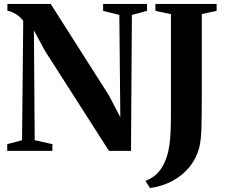

<svg xmlns="http://www.w3.org/2000/svg" viewBox="-20 -763 1148 971"><path d="M16.5 0V-34L91.5 -54L97.5 -657.5Q89.5 -669.5 76 -680.5Q62.5 -691.5 47 -699.2Q31.5 -707 17.5 -708V-743H236.5L530.5 -281L588.5 -170.5L583.5 -687.5L501.5 -708V-743H723.5V-708L647 -687.5L642.5 0H531L208 -505L151.5 -609L155.5 -54L245 -34V0ZM715.5 151.5Q741 142 761.2 126.5Q781.5 111 797.2 86.5Q813 62 824.5 26.5Q831.5 4.5 836 -24.2Q840.5 -53 842.5 -93.8Q844.5 -134.5 844.5 -193V-691.5L766 -708V-743H1075.5V-708L1000.5 -692V-269Q1000.5 -182.5 998.8 -118.2Q997 -54 987.5 -16Q973 39 938 81.8Q903 124.5 852 152Q801 179.5 738.5 188Z"/></svg>

Font: Merriweather 96pt
Style: Bold
Weight: 700
Version: Version 2.100